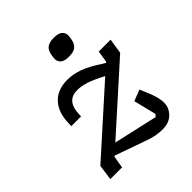

<svg xmlns="http://www.w3.org/2000/svg" viewBox="-203 -865 1007 1007"><g transform="rotate(-45 300.0 -362.0)"><path d="M423 10Q399 10 372.5 5Q346 0 312 -13L148 -71L143 -67L132 0H45L57 -86L408 -401Q353 -430 317.5 -441.5Q282 -453 253 -453Q227 -453 210.5 -444Q194 -435 185 -420Q176 -405 172.5 -384.5Q169 -364 169 -341H97V-352Q97 -437 138 -482.5Q179 -528 254 -528Q297 -528 341.5 -511.5Q386 -495 443 -457L460 -447L465 -451L475 -516H563L550 -432L199 -117L443 -62L454 -74L423 -200L485 -224L501 -186Q513 -160 520.5 -133Q528 -106 528 -83Q528 -47 500.5 -18.5Q473 10 423 10ZM347 -607Q312 -607 298 -620Q284 -633 284 -651Q284 -657 285 -664Q286 -671 288 -683Q293 -709 309.5 -721.5Q326 -734 359 -734Q394 -734 408 -721Q422 -708 422 -690Q422 -684 421 -677Q420 -670 418 -658Q413 -633 396.5 -620Q380 -607 347 -607Z"/></g></svg>

Font: IBM Plex Mono Text
Style: Italic
Weight: 450
Italic angle: -9°
Monospace: yes
Designer: Mike Abbink, Paul van der Laan, Pieter van Rosmalen
Foundry: Bold Monday
Version: Version 2.1